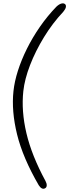

<svg xmlns="http://www.w3.org/2000/svg" viewBox="-20 -793 461 1169"><path d="M216 335Q119 168 84 25.5Q49 -117 62 -238Q68 -296 89 -362Q110 -428 144 -496.5Q178 -565 223.5 -630.5Q269 -696 323 -752Q340 -768 354.5 -771.5Q369 -775 377 -767Q383 -761 381 -749.5Q379 -738 365 -721Q300 -652 248 -567Q196 -482 163 -396.5Q130 -311 122 -238Q109 -117 141 18.5Q173 154 257 309Q265 324 264.5 336Q264 348 255 353Q245 359 235 354Q225 349 216 335Z"/></svg>

Font: Edu SA Beginner
Style: Regular
Weight: 400
Designer: Tina and Corey Anderson
Foundry: Google for Education
Version: Version 1.003